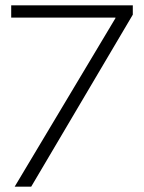

<svg xmlns="http://www.w3.org/2000/svg" viewBox="-20 -700 540 720"><path d="M413 -632V-634H22V-680H478V-645L97 0H35Z"/></svg>

Font: Martel Sans ExtraLight
Style: Regular
Weight: 275
Designer: Dan Reynolds and Mathieu Réguer
Foundry: Dan Reynolds and Mathieu Réguer
Version: Version 1.002; ttfautohint (v1.1) -l 5 -r 5 -G 72 -x 0 -D la